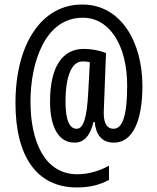

<svg xmlns="http://www.w3.org/2000/svg" viewBox="-20 -740 691 844"><path d="M606 -362C606 -559 509 -720 343 -720C167 -722 48 -552 48 -287C48 -49 144 84 318 84C375 84 417 73 459 51V-12C422 10 370 26 320 26C176 26 114 -118 114 -294C114 -463 177 -662 343 -662C462 -663 539 -540 539 -364C539 -232 519 -174 479 -174C452 -174 436 -194 436 -244C436 -256 437 -279 438 -299L446 -507C415 -519 381 -525 348 -525C252 -525 200 -443 200 -294C200 -179 239 -113 307 -113C349 -113 376 -142 391 -204H396C402 -146 428 -113 481 -113C560 -113 606 -202 606 -362ZM268 -292C268 -408 296 -470 343 -470C356 -470 366 -469 375 -466L368 -336C362 -222 347 -174 317 -174C285 -174 268 -213 268 -292Z"/></svg>

Font: Noto Sans Arabic UI XCn
Style: Regular
Weight: 400
Width: 2
Designer: Monotype Design Team, Nadine Chahine and Nizar Qandah
Foundry: Monotype Imaging Inc.
Version: Version 2.010